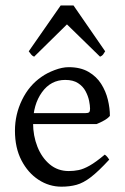

<svg xmlns="http://www.w3.org/2000/svg" viewBox="-20 -681 465 714"><path d="M388.7 -250Q380.9 -240.7 367.4 -233.2Q354 -225.6 339.4 -219.7H81.5L82.5 -260.3H297.9Q308.1 -260.3 311.5 -263.7Q314.9 -267.1 314.9 -276.4Q314.9 -288.6 311.3 -306.4Q307.6 -324.2 298.1 -342Q288.6 -359.9 270.3 -371.8Q252 -383.8 222.7 -383.8Q168.9 -383.8 136 -337.9Q103 -292 103 -223.1Q103 -176.3 119.1 -135.5Q135.3 -94.7 165 -69.8Q194.8 -44.9 235.8 -44.9Q254.9 -44.9 272.7 -48.6Q290.5 -52.2 313.5 -65.2Q336.4 -78.1 369.6 -106Q375 -102.5 379.6 -96.7Q384.3 -90.8 386.2 -87.4Q346.2 -43.9 317.9 -22.2Q289.6 -0.5 264.4 6.3Q239.3 13.2 208.5 13.2Q162.6 13.2 123.3 -12.5Q84 -38.1 59.8 -84.7Q35.6 -131.3 35.6 -194.8Q35.6 -255.4 62 -309.6Q88.4 -363.8 134.8 -395.5Q154.8 -409.7 183.1 -420.4Q211.4 -431.2 235.4 -431.2Q279.3 -431.2 309.1 -413.8Q338.9 -396.5 356.2 -369.1Q373.5 -341.8 381.1 -310.3Q388.7 -278.8 388.7 -250ZM371.1 -490.2Q366.2 -481.9 363 -477.8Q359.9 -473.6 352.1 -470.2L229 -590.3L106.9 -470.2Q99.6 -473.6 96.4 -477.8Q93.3 -481.9 86.9 -490.2L205.6 -660.6H253.4Z"/></svg>

Font: Dai Banna SIL Light
Style: Regular
Weight: 300
Designer: Victor Gaultney
Foundry: SIL International
Version: Version 4.000